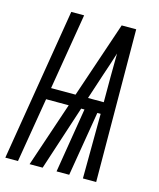

<svg xmlns="http://www.w3.org/2000/svg" viewBox="-132 -814 742 894"><g transform="rotate(15 239.5 -367.5)"><path d="M-21 0 100 -735H162L101 -368H219L343 -735H413L417 0H353L355 -312H339L287 0H226L277 -312H261L159 0H96L201 -312H92L40 0ZM279 -368H355V-490Q355 -518 355.5 -546.5Q356 -575 356 -603Q347 -575 338 -546.5Q329 -518 319 -490Z"/></g></svg>

Font: Iosevka SS04 Light Oblique
Style: Regular
Weight: 300
Italic angle: -9°
Monospace: yes
Designer: Belleve Invis
Foundry: Belleve Invis
Version: Version 19.0.0; ttfautohint (v1.8.4)